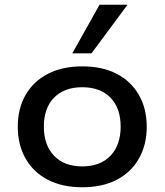

<svg xmlns="http://www.w3.org/2000/svg" viewBox="-20 -781 694 810"><path d="M327 9Q243 9 182 -22.5Q121 -54 88 -112Q55 -170 55 -246Q55 -323 88 -380.5Q121 -438 182 -469.5Q243 -501 327 -501Q412 -501 472.5 -469.5Q533 -438 566 -380.5Q599 -323 599 -246Q599 -170 566 -112Q533 -54 472.5 -22.5Q412 9 327 9ZM327 -79Q403 -79 446 -124Q489 -169 489 -247Q489 -325 446 -369Q403 -413 327 -413Q251 -413 208 -369Q165 -325 165 -247Q165 -169 208 -124Q251 -79 327 -79ZM285 -556 400 -761H518L366 -556Z"/></svg>

Font: Nunito Sans 10pt SemiExpanded SemiBold
Style: Regular
Weight: 600
Width: 6
Designer: Vernon Adams
Foundry: Vernon Adams
Version: Version 3.101;gftools[0.9.27]